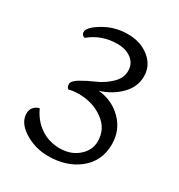

<svg xmlns="http://www.w3.org/2000/svg" viewBox="-174 -842 902 968"><g transform="rotate(30 277.5 -358.0)"><path d="M305 -404Q387 -396 442 -340Q497 -284 497 -203Q497 -106 426 -48.5Q355 9 247 9Q172 9 109 -30Q46 -69 46 -124Q46 -146 59 -160.5Q72 -175 91 -179Q117 -121 166 -87.5Q215 -54 278.5 -54Q342 -54 385 -91Q428 -128 428 -181Q428 -253 368 -296.5Q308 -340 226 -340Q194 -340 169 -333Q157 -340 157 -358.5Q157 -377 192.5 -398Q228 -419 270 -437Q312 -455 347.5 -488.5Q383 -522 383 -564.5Q383 -607 350.5 -631.5Q318 -656 269 -656Q177 -656 109 -599Q90 -605 90 -623Q90 -651 152.5 -688Q215 -725 290 -725Q365 -725 415.5 -684Q466 -643 466 -581Q466 -519 419.5 -472Q373 -425 305 -404Z"/></g></svg>

Font: Laila
Style: Regular
Weight: 400
Designer: Hitesh Malaviya
Foundry: Indian Type Foundry
Version: Version 1.302;PS 1.0;hotconv 1.0.78;makeotf.lib2.5.61930; tt